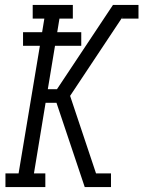

<svg xmlns="http://www.w3.org/2000/svg" viewBox="-20 -755 579 775"><path d="M2 0V-55H55L141 -570H73V-625H150L159 -680H112V-735H274V-680H220L211 -625H308V-570H202L173 -395H210L436 -735H494L490 -708L489 -707L477 -690L263 -368L371 -45L375 -33L376 -28L377 -27L372 0H322L208 -340H164L117 -55H163V0ZM471 -680 477 -690 489 -707 490 -709 494 -735H539V-680ZM372 0 377 -27 376 -28 375 -33 371 -45 367 -55H428V0Z"/></svg>

Font: Iosevka Slab Light
Style: Italic
Weight: 300
Italic angle: -9°
Monospace: yes
Designer: Belleve Invis
Foundry: Belleve Invis
Version: Version 11.1.1; ttfautohint (v1.8.3)